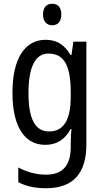

<svg xmlns="http://www.w3.org/2000/svg" viewBox="-20 -758 548 1018"><path d="M257 -738C227 -738 208 -719 208 -681C208 -644 228 -624 257 -624C287 -624 305 -644 305 -681C305 -719 287 -738 257 -738ZM222 -547C112 -547 46 -448 46 -266C46 -87 110 10 220 10C280 10 323 -17 355 -74H359C356 -48 355 -15 355 5V22C355 123 309 168 224 168C173 168 124 155 77 130V208C119 230 166 240 224 240C372 240 438 157 438 7V-537H369L359 -466H354C322 -522 279 -547 222 -547ZM237 -474C319 -474 355 -412 355 -269V-245C355 -121 317 -61 240 -61C167 -61 131 -126 131 -265C131 -401 166 -474 237 -474Z"/></svg>

Font: Noto Sans Lao Condensed
Style: Regular
Weight: 400
Width: 3
Designer: Monotype Design Team
Foundry: Monotype Imaging Inc.
Version: Version 2.004